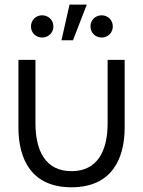

<svg xmlns="http://www.w3.org/2000/svg" viewBox="-20 -800 622 834"><path d="M282 -780 247 -625H297L357 -780ZM421.5 -637C449 -637 470 -658 470 -685C470 -712.5 449 -733.5 421.5 -733.5C394 -733.5 373 -712.5 373 -685C373 -658 394 -637 421.5 -637ZM163 -637C190.5 -637 212 -658 212 -685C212 -712.5 190.5 -733.5 163 -733.5C135.5 -733.5 114.5 -712.5 114.5 -685C114.5 -658 135.5 -637 163 -637ZM60 -246.5C60 -110 115.5 13.5 290.5 13.5C465.5 13.5 521.5 -110 521.5 -246.5V-540H447.5V-264.5C447.5 -145.5 404 -56.5 290.5 -56.5C177.5 -56.5 134 -145.5 134 -264.5V-540H60Z"/></svg>

Font: Hauora
Style: Regular
Weight: 400
Designer: Mikhail Sharanda
Foundry: WCYS & Co.
Version: Version 1.010